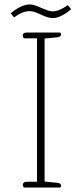

<svg xmlns="http://www.w3.org/2000/svg" viewBox="-20 -841 367 861"><path d="M163 -776Q159 -777 143.5 -784Q128 -791 112 -791Q81 -791 43 -763L28 -781Q47 -798 70 -809.5Q93 -821 113 -821Q129 -821 147.5 -813Q166 -805 169 -804Q181 -799 193.5 -794.5Q206 -790 215 -790Q245 -790 284 -818L299 -800Q280 -783 258 -771.5Q236 -760 216 -760Q195 -760 163 -776ZM82 -12Q82 -18 86.5 -22Q91 -26 100 -26H146V-669H91Q87 -669 84.5 -672.5Q82 -676 82 -681Q82 -695 99 -695H247Q254 -695 254 -687Q254 -676 238 -674L180 -668V-27L238 -21Q254 -19 254 -8Q254 0 247 0H91Q87 0 84.5 -3.5Q82 -7 82 -12Z"/></svg>

Font: Maitree ExtraLight
Style: Regular
Weight: 250
Designer: CadsonDemak Team
Foundry: CadsonDemak
Version: Version 1.002